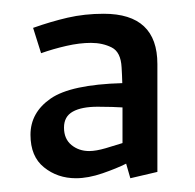

<svg xmlns="http://www.w3.org/2000/svg" viewBox="-20 -602 283 279"><path d="M90.4 -343Q63.6 -343 44 -358.8Q24.3 -374.5 24.3 -406.1Q24.3 -438.4 53.5 -458.7Q82.8 -479.1 157.7 -481.2Q157.5 -486.9 157.3 -492.7Q157.2 -498.5 156.7 -504Q155.6 -526.3 142.4 -533Q129.1 -539.7 112.2 -539.7Q95.6 -539.7 76.4 -535.3Q57.2 -530.9 39.7 -524.7L28.1 -561.5Q53.4 -570.5 78.2 -576.3Q103 -582 130.8 -582Q208.7 -582 208.7 -508.9V-352.2L169.4 -343L163.3 -364.2Q150.1 -357.5 129.1 -350.2Q108.2 -343 90.4 -343ZM109.6 -382.5Q119.5 -382.5 133.8 -386.7Q148 -390.9 158 -394.1V-445.9Q151.7 -446.2 142.7 -446.6Q133.6 -446.9 121.9 -446.9Q98.5 -446.9 85.8 -439.8Q73 -432.7 73 -416.6Q73 -400.2 83.8 -391.3Q94.6 -382.5 109.6 -382.5Z"/></svg>

Font: Ancizar Sans Thin
Style: Regular
Weight: 100
Designer: Cesar Puertas, Viviana Monsalve, Julian Moncada, Julian Prieto, Jose Castro, Mariel Hernandez, Felipe Aragon, Sara Alarc
Version: Version 8.100